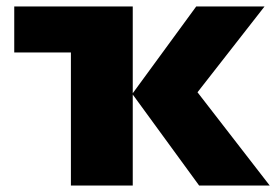

<svg xmlns="http://www.w3.org/2000/svg" viewBox="-20 -573 853 593"><path d="M797 -553 590 -288 813 0H595L390 -281V0H199V-411H24V-553H390V-285L586 -553Z"/></svg>

Font: Noto Sans Black
Style: Regular
Weight: 900
Designer: Monotype Design Team
Foundry: Monotype Imaging Inc.
Version: Version 2.007